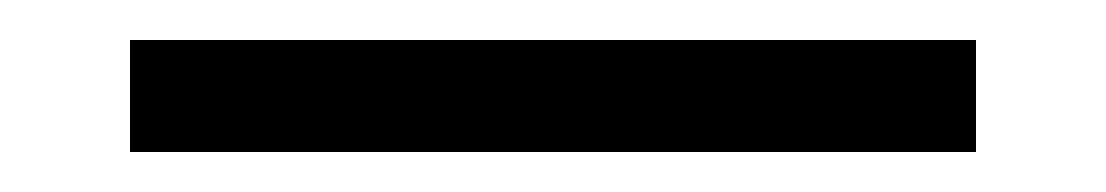

<svg xmlns="http://www.w3.org/2000/svg" viewBox="-20 -341 553 96"><path d="M45 -321V-265H468V-321Z"/></svg>

Font: Coconat
Style: Bold
Weight: 900
Width: 8
Designer: Sara Lavazza
Foundry: Collletttivo
Version: Version 1.000;Glyphs 3.2 (3217)